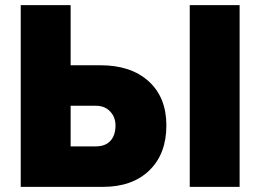

<svg xmlns="http://www.w3.org/2000/svg" viewBox="-20 -730 1017 750"><path d="M61 0V-710H255.9V-475.1H372.1Q491.7 -475.1 560.8 -412.4Q629.9 -349.6 629.9 -240.2Q629.9 -128.9 563.5 -64.5Q497.1 0 381.8 0ZM721.2 0V-710H916V0ZM255.9 -158.2H354Q391.6 -158.2 411.4 -179.9Q431.2 -201.7 431.2 -240.2Q431.2 -272 410.4 -294.4Q389.6 -316.9 354 -316.9H255.9Z"/></svg>

Font: Rawline Black
Style: Regular
Weight: 900
Designer: Matt McInerney, Pablo Impallari, Rodrigo Fuenzalida
Foundry: Matt McInerney, Pablo Impallari, Rodrigo Fuenzalida
Version: Version 4.020;PS 004.020;hotconv 1.0.88;makeotf.lib2.5.64775